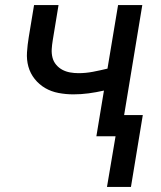

<svg xmlns="http://www.w3.org/2000/svg" viewBox="-20 -540 640 761"><path d="M404 201 438 0H362L392 -181Q361 -174 331 -170Q301 -166 271 -166Q241 -166 212 -171.5Q183 -177 159 -191Q135 -205 117.5 -227Q100 -249 92.5 -276Q85 -303 87 -333Q89 -363 94 -393L115 -520H212L189 -380Q186 -362 185 -345Q184 -328 188 -312Q192 -296 202.5 -283.5Q213 -271 227 -263.5Q241 -256 257.5 -253Q274 -250 291 -250Q320 -250 348.5 -255.5Q377 -261 406 -268L448 -520H544L472 -84H546L499 201Z"/></svg>

Font: Iosevka SS04 Md Ex Obl
Style: Regular
Weight: 500
Width: 7
Italic angle: -9°
Monospace: yes
Designer: Belleve Invis
Foundry: Belleve Invis
Version: Version 19.0.0; ttfautohint (v1.8.4)